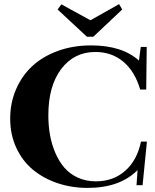

<svg xmlns="http://www.w3.org/2000/svg" viewBox="-20 -896 752 929"><path d="M400.4 -718.3 258.8 -850.1 276.9 -875 417.5 -797.9 556.2 -876 571.3 -850.1 431.6 -718.3ZM403.8 13.2Q326.2 13.2 257.8 -10Q189.5 -33.2 138.7 -75.4Q87.9 -117.7 58.6 -181.4Q29.3 -245.1 29.3 -321.8Q29.3 -397.9 57.4 -463.4Q85.4 -528.8 135.7 -575.7Q186 -622.6 259.5 -649.4Q333 -676.3 420.4 -676.3Q570.8 -676.3 652.3 -603L661.1 -668.9H689.9L687.5 -462.9H658.2Q632.8 -550.3 576.7 -597.4Q520.5 -644.5 441.4 -644.5Q338.4 -644.5 276.1 -562Q213.9 -479.5 213.9 -338.4Q213.9 -288.6 221.9 -243.2Q230 -197.8 247.8 -156.2Q265.6 -114.7 291.7 -84.5Q317.9 -54.2 356.9 -36.4Q396 -18.6 443.8 -18.6Q528.8 -18.6 586.4 -70.1Q644 -121.6 662.1 -210.9H690.9L669.9 0H640.6L645.5 -72.8Q559.6 13.2 403.8 13.2Z"/></svg>

Font: Elstob
Style: Bold
Weight: 700
Designer: Peter S. Baker
Version: Version 1.015